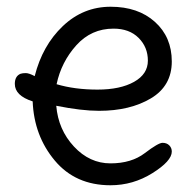

<svg xmlns="http://www.w3.org/2000/svg" viewBox="-20 -535 579 570"><path d="M317 -450Q251 -450 206.5 -400.5Q162 -351 148 -285Q202 -269 269.5 -269Q337 -269 378 -292Q419 -315 419 -355Q419 -395 391.5 -422.5Q364 -450 317 -450ZM274 -206Q222 -206 147 -221Q153 -150 199.5 -100Q246 -50 308 -50Q370 -50 410 -80.5Q450 -111 462.5 -111Q475 -111 482.5 -103.5Q490 -96 490 -85Q490 -57 432.5 -21Q375 15 308 15Q204 15 142.5 -58.5Q81 -132 77 -234Q24 -251 24 -286Q24 -309 41 -316Q47 -318 56.5 -318Q66 -318 83 -309Q106 -400 166.5 -457.5Q227 -515 308.5 -515Q390 -515 440 -470Q490 -425 490 -352.5Q490 -280 428 -243Q366 -206 274 -206Z"/></svg>

Font: Delius Swash Caps
Style: Regular
Weight: 400
Designer: Natalia Raices
Foundry: Natalia Raices
Version: Version 1.002